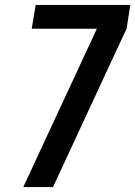

<svg xmlns="http://www.w3.org/2000/svg" viewBox="-20 -755 546 775"><path d="M74 0 371 -639H108L124 -735H506L491 -639L459 -571L194 0Z"/></svg>

Font: Iosevka Curly Oblique
Style: Bold
Weight: 700
Italic angle: -9°
Monospace: yes
Designer: Belleve Invis
Foundry: Belleve Invis
Version: Version 11.1.0; ttfautohint (v1.8.3)